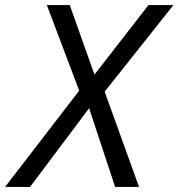

<svg xmlns="http://www.w3.org/2000/svg" viewBox="-72 -734 701 754"><path d="M-52 0 239 -378 112 -714H202L299 -441L511 -714H609L339 -374L474 0H380L278 -309L46 0Z"/></svg>

Font: Noto IKEA Latin
Style: Italic
Weight: 400
Italic angle: -12°
Designer: Monotype Design Team
Foundry: Monotype Imaging Inc.
Version: Version 1.0